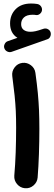

<svg xmlns="http://www.w3.org/2000/svg" viewBox="-20 -984 303 1069"><path d="M4.4 -714.8Q0 -726.1 5.9 -738.5Q11.7 -751 23.9 -754.9L77.1 -773.4Q36.1 -798.8 36.1 -853.5Q36.1 -901.4 67.1 -932.9Q98.1 -964.4 153.3 -964.4Q170.9 -964.4 186.5 -961.9Q199.2 -960 207 -950.2Q214.8 -940.4 213.9 -928.2Q212.9 -916 202.6 -907.2Q192.4 -898.4 179.7 -900.4Q173.3 -901.9 161.6 -901.9Q129.4 -901.9 113.5 -887.2Q97.7 -872.6 97.7 -849.6Q97.7 -828.6 111.6 -817.9Q125.5 -807.1 149.4 -807.1Q162.6 -807.1 177.5 -810.3Q192.4 -813.5 222.2 -823.7Q235.4 -828.1 247.3 -821.3Q259.3 -814.5 262.2 -801.8Q264.6 -789.6 259 -778.8Q253.4 -768.1 242.7 -765.1L44.4 -695.3Q32.7 -691.4 20.8 -697Q8.8 -702.6 4.4 -714.8ZM48.3 -560.5Q44.9 -586.9 61.3 -608.6Q77.6 -630.4 104 -633.8Q130.4 -637.2 152.1 -620.8Q173.8 -604.5 177.2 -578.1Q186 -514.2 190.7 -465.1Q195.3 -416 197.3 -369.6Q199.2 -323.2 199.2 -266.1Q199.2 -196.8 196.8 -126.2Q194.3 -55.7 189.5 4.9Q187 31.2 166.3 48.8Q145.5 66.4 118.7 64Q92.3 61.5 75 41Q57.6 20.5 59.6 -5.9Q64.9 -66.4 67.4 -136Q69.8 -205.6 69.8 -272.9Q69.8 -324.7 67.9 -366Q65.9 -407.2 61.3 -452.4Q56.6 -497.6 48.3 -560.5Z"/></svg>

Font: Mikhak-DS2-FD Bold
Style: Regular
Weight: 700
Designer: Amin Abedi
Version: Version 3.4